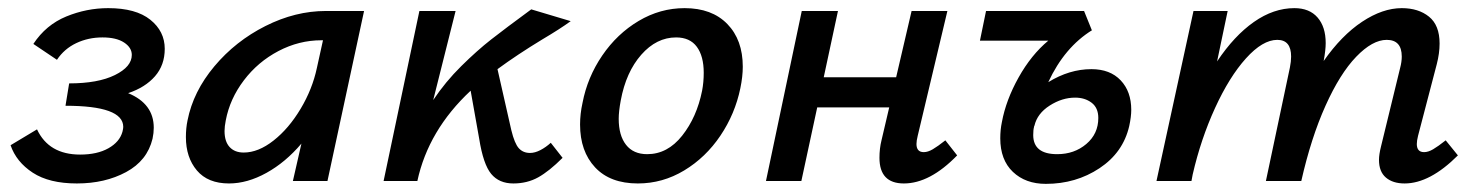

<svg xmlns="http://www.w3.org/2000/svg" viewBox="-20 -445 3629 472"><path d="M295 -216Q358 -190 358 -131Q358 -118 355 -104Q342 -50 290 -22Q238 6 169 6Q101 6 60.5 -20.5Q20 -47 6 -88L71 -127Q100 -65 177 -65Q219 -65 246.5 -80.5Q274 -96 281 -121Q283 -129 283 -133Q283 -185 141 -185L150 -240Q221 -240 262.5 -260.5Q304 -281 304 -310Q304 -328 285 -340.5Q266 -353 232 -353Q197 -353 167.5 -339Q138 -325 120 -298L62 -337Q93 -384 143 -404.5Q193 -425 246 -425Q314 -425 349.5 -396.5Q385 -368 385 -325Q385 -285 361 -257.5Q337 -230 295 -216Z M875 -418 785 0H700L721 -92Q682 -46 635 -20Q588 6 543 6Q491 6 464 -26Q437 -58 437 -108Q437 -130 441 -149Q455 -220 507 -282Q559 -344 632.5 -381Q706 -418 781 -418ZM759 -278 774 -346H770Q715 -346 664.5 -319.5Q614 -293 579.5 -247.5Q545 -202 535 -149Q532 -134 532 -123Q532 -97 544.5 -83.5Q557 -70 579 -70Q615 -70 652.5 -99.5Q690 -129 719 -177.5Q748 -226 759 -278Z M1334 -94 1363 -57Q1330 -24 1303 -9Q1276 6 1242 6Q1207 6 1187.5 -17.5Q1168 -41 1158 -104L1137 -222Q1033 -125 1006 0H923L1011 -418H1100L1045 -199Q1075 -244 1114 -282.5Q1153 -321 1187.5 -348Q1222 -375 1286 -422L1383 -393Q1357 -374 1313 -348Q1252 -311 1203 -275L1237 -125Q1245 -92 1255.5 -80.5Q1266 -69 1283 -69Q1295 -69 1308.5 -76Q1322 -83 1334 -94Z M1406 -139Q1406 -165 1412 -192Q1424 -255 1460.5 -308.5Q1497 -362 1550 -393.5Q1603 -425 1663 -425Q1730 -425 1768 -386Q1806 -347 1806 -281Q1806 -257 1800 -228Q1787 -165 1751 -111.5Q1715 -58 1662 -26Q1609 6 1548 6Q1480 6 1443 -33.5Q1406 -73 1406 -139ZM1706 -222Q1710 -243 1710 -266Q1710 -307 1693 -330Q1676 -353 1642 -353Q1594 -353 1556.5 -310.5Q1519 -268 1506 -198Q1501 -171 1501 -153Q1501 -112 1519 -89Q1537 -66 1571 -66Q1621 -66 1657 -111.5Q1693 -157 1706 -222Z M2333 -63Q2266 6 2202 6Q2142 6 2142 -57Q2142 -80 2147 -100L2166 -181H1989L1950 0H1863L1951 -418H2040L2005 -255H2183L2221 -418H2309L2236 -111Q2233 -99 2233 -91Q2233 -71 2251 -71Q2261 -71 2273 -78Q2285 -85 2304 -100Z M2761 -175Q2761 -158 2756 -135Q2741 -70 2683 -31.5Q2625 7 2551 7Q2501 7 2470 -22.5Q2439 -52 2439 -105Q2439 -126 2443 -145Q2453 -199 2484 -254.5Q2515 -310 2557 -345H2389L2404 -418H2645L2664 -371H2665Q2597 -329 2557 -243Q2609 -275 2663 -275Q2709 -275 2735 -247.5Q2761 -220 2761 -175ZM2623 -205Q2591 -205 2560.5 -185.5Q2530 -166 2523 -136Q2522 -135 2522 -133Q2520 -126 2520 -113Q2520 -66 2579 -66Q2621 -66 2650.5 -91Q2680 -116 2680 -155Q2680 -180 2663.5 -192.5Q2647 -205 2623 -205Z M3564 -63Q3495 6 3433 6Q3404 6 3387 -8.5Q3370 -23 3370 -52Q3370 -65 3375 -85L3422 -278Q3426 -293 3426 -306Q3426 -347 3389 -347Q3354 -347 3314 -305.5Q3274 -264 3238.5 -185Q3203 -106 3179 0H3092L3151 -279Q3154 -294 3154 -306Q3154 -347 3120 -347Q3084 -347 3043 -301.5Q3002 -256 2967 -179.5Q2932 -103 2912 -16L2909 0H2823L2914 -418H2998L2972 -294Q3014 -357 3062.5 -391Q3111 -425 3162 -425Q3199 -425 3219 -402Q3239 -379 3239 -339Q3239 -322 3234 -295Q3278 -358 3328.5 -391.5Q3379 -425 3426 -425Q3467 -425 3493 -404Q3519 -383 3519 -338Q3519 -314 3512 -287L3466 -111Q3463 -99 3463 -91Q3463 -71 3481 -71Q3491 -71 3503 -78Q3515 -85 3534 -100Z"/></svg>

Font: Ysabeau Semibold
Style: Italic
Weight: 600
Italic angle: -12°
Designer: Christian Thalmann (Catharsis Fonts)
Version: Version 0.003